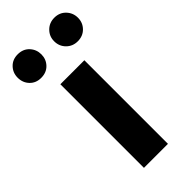

<svg xmlns="http://www.w3.org/2000/svg" viewBox="-301 -862 916 916"><g transform="rotate(-45 157.0 -404.5)"><path d="M76 0V-564H238V0ZM33 -650Q-2 -650 -24 -673Q-46 -696 -46 -730Q-46 -763 -24 -786Q-2 -809 33 -809Q69 -809 91 -785.5Q113 -762 113 -729Q113 -696 91 -673Q69 -650 33 -650ZM280 -650Q246 -650 223 -673Q200 -696 200 -730Q200 -763 223 -786Q246 -809 280 -809Q315 -809 337.5 -785.5Q360 -762 360 -729Q360 -696 337.5 -673Q315 -650 280 -650Z"/></g></svg>

Font: Noto Sans TC ExtraBold
Style: Regular
Weight: 800
Designer: Ryoko NISHIZUKA  (kana, bopomofo & ideographs); Paul D. Hunt (Latin, Greek & Cyrillic); Sandoll Communications , Soo-you
Foundry: Adobe
Version: Version 2.004-H2;hotconv 1.0.118;makeotfexe 2.5.65603